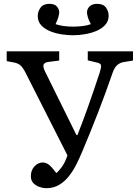

<svg xmlns="http://www.w3.org/2000/svg" viewBox="-20 -968 714 1002"><path d="M222 14Q204 14 185.5 7.5Q167 1 154 -12.5Q141 -26 141 -48Q141 -80 160 -100Q179 -120 203 -120Q220 -120 235 -108.5Q250 -97 274 -65Q283 -71 301 -94.5Q319 -118 332 -157L112 -591Q99 -616 86.5 -627Q74 -638 52 -642L15 -649V-700H289V-652L234 -645Q214 -643 208 -632Q202 -621 215 -595L379 -263H384Q409 -326 436.5 -402.5Q464 -479 501 -591Q509 -617 507 -627.5Q505 -638 484 -642L438 -653V-700H674V-652L625 -644Q607 -641 592.5 -629Q578 -617 568 -589Q534 -490 493 -384Q452 -278 408 -174Q395 -143 378.5 -110Q362 -77 340 -49Q318 -21 289 -3.5Q260 14 222 14ZM361 -784Q335 -784 303.5 -788.5Q272 -793 243 -804.5Q214 -816 195.5 -835.5Q177 -855 177 -885Q177 -908 191.5 -928Q206 -948 238 -948Q265 -948 277 -934Q289 -920 289 -903Q289 -896 285 -880.5Q281 -865 270 -842Q307 -829 362 -829Q386 -829 411 -832Q436 -835 454 -842Q443 -862 438.5 -878Q434 -894 434 -903Q434 -922 448 -935Q462 -948 487 -948Q519 -948 533 -928.5Q547 -909 547 -886Q547 -858 529.5 -838.5Q512 -819 484 -807Q456 -795 423.5 -789.5Q391 -784 361 -784Z"/></svg>

Font: Literata 12pt
Style: Regular
Weight: 400
Designer: Latin by Veronika Burian and Jose Scaglione. Greek by Irene Vlachou. Cyrillic by Vera Evstafieva.
Foundry: TypeTogether
Version: Version 3.002